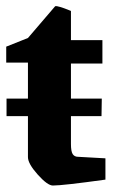

<svg xmlns="http://www.w3.org/2000/svg" viewBox="-20 -585 368 617"><path d="M231 -81.1 318.8 -76.2V-7.8Q182.1 11.2 149.9 11.2Q132.8 11.2 101.3 -23.9Q69.8 -59.1 69.8 -80.1V-211.9H1V-268.1H69.8V-383.8H0V-435.1L69.8 -462.9L157.2 -564.9Q161.1 -566.4 173.8 -562.5Q186.5 -558.6 197.3 -554.2L208 -549.8V-456.1H309.1V-380.9H208V-268.1H307.1L306.2 -211.9H208V-122.1Q208 -98.6 213.6 -89.8Q219.2 -81.1 231 -81.1Z"/></svg>

Font: Grenze
Style: Bold
Weight: 700
Designer: Renata Polastri
Foundry: Omnibus-Type
Version: Version 1.002;PS 001.002;hotconv 1.0.88;makeotf.lib2.5.64775